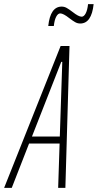

<svg xmlns="http://www.w3.org/2000/svg" viewBox="-59 -911 474 931"><path d="M-39 0 235 -688H278L258 0H223L230 -215H82L-2 0ZM96 -249H231L243 -611H238ZM240 -879Q253 -879 264.5 -872.5Q276 -866 293 -853Q322 -830 337 -830Q348 -830 356.5 -846Q365 -862 368 -891H395Q385 -797 330 -797Q317 -797 305.5 -803.5Q294 -810 277 -823Q248 -846 233 -846Q222 -846 213.5 -830Q205 -814 202 -785H175Q185 -879 240 -879Z"/></svg>

Font: Saira Ultra Condensed Thin
Style: Italic
Weight: 100
Width: 1
Italic angle: -12°
Designer: Hector Gatti with collaboration of the Omnibus-Type team
Foundry: Omnibus-Type
Version: Version 1.001; ttfautohint (v1.8)